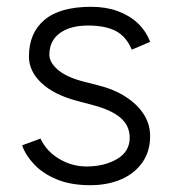

<svg xmlns="http://www.w3.org/2000/svg" viewBox="-20 -532 506 564"><path d="M245 12Q188 12 147 -5Q106 -22 80.5 -49Q55 -76 45 -105L99 -125Q116 -88 153.5 -65.5Q191 -43 234 -43Q287 -43 324 -65Q361 -87 361 -127Q361 -163 334 -186Q307 -209 254 -223L205 -236Q138 -254 101.5 -288.5Q65 -323 65 -366Q65 -435 110.5 -473.5Q156 -512 248 -512Q291 -512 325.5 -499.5Q360 -487 384.5 -464Q409 -441 421 -409L367 -386Q351 -425 320 -441Q289 -457 239 -457Q186 -457 155.5 -434.5Q125 -412 125 -371Q125 -349 149.5 -327.5Q174 -306 223 -293L266 -282Q315 -270 349.5 -247.5Q384 -225 402.5 -196Q421 -167 421 -132Q421 -87 398 -54.5Q375 -22 335.5 -5Q296 12 245 12Z"/></svg>

Font: Figtree Light Light
Style: Regular
Weight: 300
Version: Version 2.001;gftools[0.9.30]